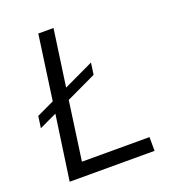

<svg xmlns="http://www.w3.org/2000/svg" viewBox="-127 -782 786 878"><g transform="rotate(-20 266.0 -343.0)"><path d="M475 -67V0H62L107 -315L22 -275L30 -332L115 -372L159 -686H233L194 -410L340 -479L332 -422L186 -353L146 -67Z"/></g></svg>

Font: Chivo Light Italic
Style: Regular
Weight: 300
Italic angle: -8.05°
Designer: Hector Gatti
Foundry: Omnibus-Type
Version: Version 1.007